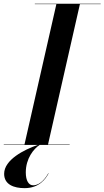

<svg xmlns="http://www.w3.org/2000/svg" viewBox="-61 -770 555 1020"><path d="M-41 -2V0H139.5C67.5 25 -39 78.5 -39 153.5C-39 211 13.5 229.5 69.5 229.5C148 229.5 182 179.5 197 151.5L195.5 150.5C182 175 153.5 214.5 115 214.5C92 214.5 76 190.5 76 146C76 71.5 118.5 20 149.5 0H309V-2H194L363.5 -748H474V-750H124V-748H238.5L69 -2Z"/></svg>

Font: Bodoni* 96pt Medium
Style: Italic
Weight: 500
Italic angle: -13°
Version: Version 2.3